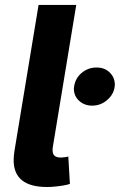

<svg xmlns="http://www.w3.org/2000/svg" viewBox="-20 -747 481 771"><path d="M169 3.9Q34.8 3.9 34.8 -103.7Q34.8 -112.9 35.7 -122.7Q36.6 -132.5 38.4 -143.1L134.9 -727.3H286.2L193.2 -163.4Q191.1 -153.1 191.1 -145.2Q191.1 -128.2 199.4 -121.3Q207.7 -114.3 224.8 -114.3Q246.1 -115.4 254.3 -118.6L260.7 -8.5Q237.9 -0.4 184.7 3.6ZM350.1 -322.8Q319.2 -322.8 297.9 -342Q276.6 -361.5 276.6 -391.3Q279.5 -429.3 305.8 -452.4Q332.4 -475.9 367.5 -475.9Q400.9 -475.9 420.8 -455.6Q441.1 -435.7 441.1 -406.6Q439.6 -370.4 410.2 -345.2Q383.9 -322.8 350.1 -322.8Z"/></svg>

Font: Linik Sans
Style: Bold Italic
Weight: 700
Italic angle: 9°
Designer: Fonts by Rasmus Andersson / Changes by Cristiano Sobral with parts from Marc Monis
Foundry: rsms
Version: Version 3.020; ttfautohint (v1.6)